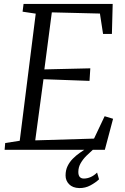

<svg xmlns="http://www.w3.org/2000/svg" viewBox="-20 -763 636 978"><path d="M3.5 0 6.5 -34.5 80.5 -46 162 -693.5 95 -703.5 100 -743H554L550 -590H505L489 -694L244 -700L206 -409.5L440 -415L436 -351L201.5 -359.5L159.5 -48L459 -57L513 -171L556 -158L514 0ZM383.5 195Q350 194 332 175.5Q314 157 314 131Q314 104 324.2 83Q334.5 62 350.8 45.5Q367 29 386.8 15.2Q406.5 1.5 425 -10.5L446.5 -23.5L456 -3Q438.5 12.5 420.5 30.2Q402.5 48 390.8 68.5Q379 89 379 113Q379 130 386.2 138.2Q393.5 146.5 407 146.5Q424.5 146.5 442 138.8Q459.5 131 474.5 116L484.5 150.5Q467 167 440.8 181.2Q414.5 195.5 383.5 195Z"/></svg>

Font: Merriweather 20pt Light
Style: Italic
Weight: 300
Italic angle: -7.8°
Version: Version 2.101